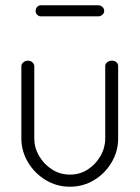

<svg xmlns="http://www.w3.org/2000/svg" viewBox="-20 -702 529 728"><path d="M245 6Q195 6 153 -19.5Q111 -45 86 -87Q61 -129 61 -177V-451Q61 -459 68.5 -465.5Q76 -472 86 -472Q96 -472 103 -465.5Q110 -459 110 -451V-177Q110 -142 128 -111Q146 -80 176.5 -60Q207 -40 245 -40Q283 -40 313 -59.5Q343 -79 361 -110.5Q379 -142 379 -177V-452Q379 -460 386.5 -466Q394 -472 404 -472Q415 -472 421.5 -466Q428 -460 428 -452V-177Q428 -128 403 -86Q378 -44 336.5 -19Q295 6 245 6ZM135 -640Q127 -640 121 -646Q115 -652 115 -660Q115 -670 121 -676Q127 -682 135 -682H353Q361 -682 368 -676Q375 -670 375 -660Q375 -652 368 -646Q361 -640 353 -640Z"/></svg>

Font: Dosis ExtraLight Light
Style: Regular
Weight: 300
Version: Version 3.001; ttfautohint (v1.8.2)